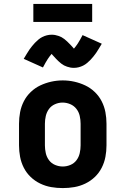

<svg xmlns="http://www.w3.org/2000/svg" viewBox="-20 -951 640 979"><path d="M300 8Q270 8 241 3Q212 -2 185 -15Q158 -28 136.5 -48.5Q115 -69 101.5 -95.5Q88 -122 82.5 -151Q77 -180 77 -210V-320Q77 -350 82.5 -379Q88 -408 101.5 -434.5Q115 -461 137 -482Q159 -503 185.5 -515.5Q212 -528 241 -534.5Q270 -541 300 -541Q330 -541 359 -534.5Q388 -528 414.5 -515.5Q441 -503 463 -482Q485 -461 498.5 -434.5Q512 -408 517.5 -379Q523 -350 523 -320V-210Q523 -180 517.5 -151Q512 -122 498.5 -95.5Q485 -69 463.5 -48.5Q442 -28 415 -15Q388 -2 359 3Q330 8 300 8ZM300 -102Q320 -102 339 -110Q358 -118 370 -134Q382 -150 386.5 -170Q391 -190 391 -210V-320Q391 -340 386.5 -360Q382 -380 369.5 -396Q357 -412 338 -420Q319 -428 299 -428Q279 -428 260 -419.5Q241 -411 229.5 -395Q218 -379 213.5 -359.5Q209 -340 209 -320V-210Q209 -190 213.5 -170Q218 -150 230 -134Q242 -118 261 -110Q280 -102 300 -102ZM357 -605Q347 -605 339 -606.5Q331 -608 322 -611Q313 -614 306.5 -617.5Q300 -621 292 -627Q284 -633 277.5 -639.5Q271 -646 265.5 -651.5Q260 -657 254 -664Q248 -671 243 -676Q237 -669 233 -663.5Q229 -658 223.5 -650Q218 -642 212 -631Q206 -620 199 -607L101 -651Q109 -664 116 -676Q123 -688 130 -698Q137 -708 144 -716.5Q151 -725 158 -732.5Q165 -740 175 -748.5Q185 -757 196 -762.5Q207 -768 219 -771Q231 -774 243 -774Q253 -774 261 -772.5Q269 -771 278 -768Q287 -765 293.5 -761.5Q300 -758 308 -752Q316 -746 322.5 -739.5Q329 -733 334.5 -727.5Q340 -722 346 -715.5Q352 -709 357 -703Q363 -710 367 -715.5Q371 -721 376.5 -729Q382 -737 388 -748Q394 -759 401 -772L499 -728Q491 -715 484 -703Q477 -691 470 -681Q463 -671 456 -662.5Q449 -654 442 -646.5Q435 -639 425 -630.5Q415 -622 404 -616.5Q393 -611 381 -608Q369 -605 357 -605ZM150 -839V-931H450V-839Z"/></svg>

Font: Iosevka Slab XBdEx
Style: Regular
Weight: 800
Width: 7
Monospace: yes
Designer: Belleve Invis
Foundry: Belleve Invis
Version: Version 11.1.0; ttfautohint (v1.8.3)